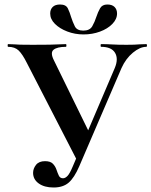

<svg xmlns="http://www.w3.org/2000/svg" viewBox="-20 -821 673 853"><path d="M218 12Q177 12 152 -6Q127 -24 127 -53Q127 -72 140 -88.5Q153 -105 180 -105Q204 -105 215 -93.5Q226 -82 231 -67Q236 -52 241.5 -40.5Q247 -29 260 -29Q270 -29 280 -39.5Q290 -50 303 -81L490 -519Q507 -560 491 -586.5Q475 -613 429 -613Q427 -613 427 -619Q427 -625 429 -625Q455 -625 479 -623.5Q503 -622 542 -622Q563 -622 575.5 -622.5Q588 -623 599.5 -624Q611 -625 630 -625Q633 -625 633 -619Q633 -613 630 -613Q602 -613 570.5 -587Q539 -561 520 -519L332 -82Q310 -31 285 -9.5Q260 12 218 12ZM324 -105 99 -542Q80 -580 63 -596.5Q46 -613 16 -613Q14 -613 14 -619Q14 -625 16 -625Q33 -625 43 -624Q53 -623 70 -622.5Q87 -622 125 -622Q172 -622 199.5 -622.5Q227 -623 243.5 -624Q260 -625 273 -625Q275 -625 275 -619Q275 -613 273 -613Q234 -613 218 -600Q202 -587 220 -552L381 -223ZM350 -685Q379 -685 390 -704.5Q401 -724 408 -746Q415 -767 424.5 -784Q434 -801 457 -801Q478 -801 489 -790Q500 -779 500 -761Q500 -736 479 -714.5Q458 -693 424 -680.5Q390 -668 351 -668Q313 -668 279 -681Q245 -694 224 -715Q203 -736 203 -761Q203 -779 214 -790Q225 -801 247 -801Q273 -801 281.5 -783.5Q290 -766 296 -745Q303 -723 312.5 -704Q322 -685 350 -685Z"/></svg>

Font: Cormorant Light
Style: Regular
Weight: 300
Designer: Christian Thalmann (Catharsis Fonts)
Foundry: Catharsis Fonts
Version: Version 4.000